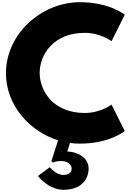

<svg xmlns="http://www.w3.org/2000/svg" viewBox="-20 -1281 1170 1742"><path d="M749 -256C465 -256 340 -454 340 -620C340 -785 465 -983 749 -983C893 -983 992 -907 992 -907L1112 -1147C1112 -1147 975 -1261 706 -1261C355 -1261 34 -973 34 -617C34 -330 243 -91 507 -8L446 182L461 194C461 194 483 180 537 180C579 180 630 202 630 248C630 276 611 306 555 306C486 306 432 236 432 236L324 316C324 316 420 441 555 441C722 441 784 342 784 247C784 143 673 94 590 94L615 16C645 21 676 22 706 22C975 22 1112 -92 1112 -92L992 -332C992 -332 893 -256 749 -256Z"/></svg>

Font: Poland Can Into
Style: BigWritings
Weight: 700
Foundry: Cannot Into Space Fonts
Version: Version 0.92